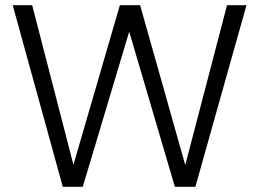

<svg xmlns="http://www.w3.org/2000/svg" viewBox="-20 -720 998 740"><path d="M222 0 29 -700H104L263 -85L442 -700H520L694 -84L855 -700H930L733 0H654L478 -598L299 0Z"/></svg>

Font: DM Sans 12pt Light
Style: Regular
Weight: 300
Version: Version 4.004;gftools[0.9.30]